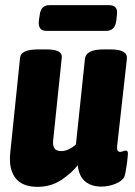

<svg xmlns="http://www.w3.org/2000/svg" viewBox="-20 -717 523 746"><path d="M126 9Q66 9 39.5 -26Q13 -61 20 -125L58 -493Q61 -525 129 -525H160Q193 -525 207.5 -517Q222 -509 220 -493L187 -176Q184 -153 191 -141.5Q198 -130 218 -130Q234 -130 249.5 -138Q265 -146 275 -156L310 -488Q314 -525 382 -525H410Q477 -525 473 -488L435 -148Q433 -127 447 -127Q453 -127 458.5 -129.5Q464 -132 469 -132Q474 -132 476 -127Q478 -122 476 -107Q475 -93 471 -67.5Q467 -42 464 -32Q456 -14 429 -3Q402 8 374 8Q336 8 311.5 -11.5Q287 -31 282 -75Q259 -45 218.5 -18Q178 9 126 9ZM162 -597Q142 -597 135.5 -607.5Q129 -618 131 -637L134 -657Q138 -697 172 -697H403Q421 -697 429 -688Q437 -679 434 -657L432 -637Q427 -597 393 -597Z"/></svg>

Font: Asap Condensed Condensed ExtraBold
Style: Italic
Weight: 800
Width: 3
Italic angle: -6°
Designer: Pablo Cosgaya
Foundry: Omnibus-Type
Version: Version 3.001; ttfautohint (v1.8.4.7-5d5b)